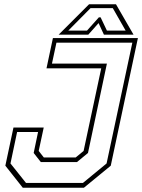

<svg xmlns="http://www.w3.org/2000/svg" viewBox="-20 -878 665 898"><path d="M86.5 0 5 -103 43 -281.5H184.5L161 -172L185 -141.5H334L371 -172L453.5 -558.5H197.5L227.5 -700H625L498 -103L372.5 0ZM101.5 -22.5H368L478.5 -113.5L599 -678.5H244L223 -580.5H480L391.5 -162.5L340 -120H171L137.5 -162.5L158 -260.5H60L29 -113.5ZM396.5 -858H522.5L604.5 -716H466L441 -770L393 -716H254.5ZM403.5 -840 299.5 -735H387L442.5 -797H450.5L480 -735H567.5L507.5 -840Z"/></svg>

Font: Tourney Thin ExtraLight
Style: Italic
Weight: 250
Italic angle: -12°
Version: Version 1.015